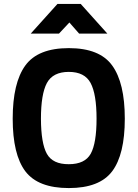

<svg xmlns="http://www.w3.org/2000/svg" viewBox="-20 -934 692 966"><path d="M134.8 -765.1 269 -914.1H386.2L520 -765.1H377.9L329.1 -820.8L276.9 -765.1ZM107.4 -72.3Q43.9 -156.7 43.9 -336.9Q43.9 -517.1 107.4 -604.5Q170.9 -691.9 326.2 -691.9Q481.4 -691.9 544.4 -604.5Q607.9 -517.1 607.9 -336.9Q607.9 -156.7 544.4 -72.3Q481 12.2 326.2 12.2Q171.4 12.2 107.4 -72.3ZM326.2 -107.9Q407.2 -107.9 436.5 -160.6Q465.8 -213.9 465.8 -336.9Q465.8 -460 436 -516.1Q406.2 -572.3 326.2 -572.3Q246.1 -572.3 215.8 -516.1Q186 -460 186 -336.4Q186.5 -212.9 215.8 -160.2Q245.1 -107.4 326.2 -107.9Z"/></svg>

Font: TitilliumWeb-Bold
Style: Bold
Weight: 700
Version: Version 1.001;PS 57.000;hotconv 1.0.70;makeotf.lib2.5.55311